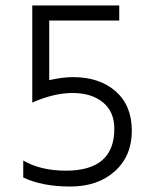

<svg xmlns="http://www.w3.org/2000/svg" viewBox="-20 -674 552 702"><path d="M65 -25V-87Q129 -50 221 -50Q398 -50 398 -203Q398 -266 356 -300Q314 -334 245.5 -334Q177 -334 98 -299V-654H416V-599H160V-381Q209 -392 247 -392Q344 -392 403 -340Q462 -288 462 -196Q462 -104 400 -48Q338 8 236.5 8Q135 8 65 -25Z"/></svg>

Font: Hind Kochi Light
Style: Regular
Weight: 300
Designer: Dhruvi Tolia
Foundry: Indian Type Foundry
Version: Version 0.702;PS 1.0;hotconv 1.0.81;makeotf.lib2.5.63406